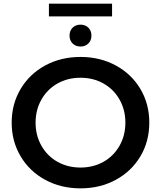

<svg xmlns="http://www.w3.org/2000/svg" viewBox="-20 -1022 882 1052"><path d="M44 -350Q44 -452 93 -534.5Q142 -617 228 -663.5Q314 -710 421 -710Q528 -710 614 -663.5Q700 -617 749 -535Q798 -453 798 -350Q798 -247 749 -165Q700 -83 614 -36.5Q528 10 421 10Q314 10 228 -36.5Q142 -83 93 -165.5Q44 -248 44 -350ZM667 -350Q667 -420 635 -476.5Q603 -533 547 -564.5Q491 -596 421 -596Q351 -596 295 -564.5Q239 -533 207 -476.5Q175 -420 175 -350Q175 -280 207 -223.5Q239 -167 295 -135.5Q351 -104 421 -104Q491 -104 547 -135.5Q603 -167 635 -223.5Q667 -280 667 -350ZM361 -827Q361 -854 378 -870.5Q395 -887 421 -887Q447 -887 464 -870.5Q481 -854 481 -827Q481 -800 464 -783.5Q447 -767 421 -767Q395 -767 378 -783.5Q361 -800 361 -827ZM248 -1002H594V-932H248Z"/></svg>

Font: Montserrat Alternates SemiBold
Style: Regular
Weight: 600
Designer: Julieta Ulanovsky
Foundry: Julieta Ulanovsky
Version: Version 7.200